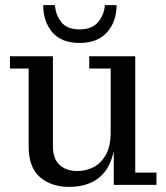

<svg xmlns="http://www.w3.org/2000/svg" viewBox="-20 -723 649 751"><path d="M291 -555Q220 -555 184.5 -597Q149 -639 149 -703H195Q197 -666 219.5 -637Q242 -608 291 -608Q340 -608 364 -637Q388 -666 390 -703H436Q436 -639 399 -597Q362 -555 291 -555ZM250 8Q181 8 136.5 -30Q92 -68 92 -151V-455H19V-503H187V-151Q187 -102 213 -78Q239 -54 283 -54Q317 -54 346.5 -69.5Q376 -85 394.5 -118.5Q413 -152 413 -205V-455H329V-503H509V-48H592V0H425V-132Q410 -61 365.5 -26.5Q321 8 250 8Z"/></svg>

Font: Montagu Slab 144pt
Style: Regular
Weight: 400
Designer: Florian Karsten
Foundry: Florian Karsten
Version: Version 1.000; ttfautohint (v1.8.3)